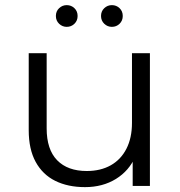

<svg xmlns="http://www.w3.org/2000/svg" viewBox="-20 -736 712 760"><path d="M316.5 4.7Q248.8 4.7 198.7 -20.1Q148.7 -44.9 121.2 -95.1Q93.7 -145.4 93.7 -220.5V-525.5H164.7V-227.9Q164.7 -144.3 206.2 -101.7Q247.7 -59.1 323.4 -59.1Q378.2 -59.1 418.4 -81.7Q458.6 -104.4 480.5 -147.3Q502.4 -190.3 502.4 -249.6V-525.5H573.4V0H505.2V-143.7L516.3 -117.5Q491.4 -60.1 438.9 -27.7Q386.3 4.7 316.5 4.7ZM422.9 -629.7Q405.5 -629.7 392.7 -641.9Q379.9 -654.2 379.9 -672.7Q379.9 -691.6 392.7 -703.6Q405.5 -715.7 422.9 -715.7Q440.7 -715.7 453.3 -703.6Q465.9 -691.6 465.9 -672.7Q465.9 -654.2 453.3 -641.9Q440.7 -629.7 422.9 -629.7ZM244.2 -629.7Q226.8 -629.7 214 -641.9Q201.2 -654.2 201.2 -672.7Q201.2 -691.6 214 -703.6Q226.8 -715.7 244.2 -715.7Q262 -715.7 274.6 -703.6Q287.2 -691.6 287.2 -672.7Q287.2 -654.2 274.6 -641.9Q262 -629.7 244.2 -629.7Z"/></svg>

Font: Montserrat Alternates Thin
Style: Regular
Weight: 100
Designer: Julieta Ulanovsky
Foundry: Julieta Ulanovsky
Version: Version 9.000